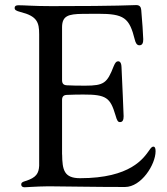

<svg xmlns="http://www.w3.org/2000/svg" viewBox="-20 -752 675 775"><path d="M524.1 -592C527 -580.3 531.6 -569.2 542.6 -569.2C555.8 -569.2 558.2 -580.6 558.2 -593.8C558.2 -603.3 553.6 -677.2 550.1 -711.6C549 -723.7 544 -731.5 529.8 -731.5C502.1 -731.5 471.9 -727.3 195.7 -727.3H184.3C114.7 -727.3 81 -730.8 54 -730.8C44.4 -730.8 39.1 -727.3 39.1 -720.5C39.1 -712 44 -708.5 62.9 -703.5C130 -686.8 138.1 -661.6 138.1 -613.6V-82.7C136.4 -52.6 126.8 -34.8 82.7 -21.3C71.4 -17.8 65.7 -15.3 65.7 -7.1C65.7 -1.4 69.2 3.9 79.2 3.9C90.6 3.9 119 0.7 175.8 0C246.4 0.4 359.7 2.8 484.4 2.8C550.4 2.8 608 -87.7 608 -141.7C608 -155.5 604.4 -160.2 599.1 -160.2C593.4 -160.2 588.8 -154.8 583.1 -146.3C559.7 -113.6 507.5 -32.7 303.3 -32.7C238.3 -32.7 231.5 -66.4 230.8 -128.6H230.5V-348.4C230.5 -362.2 236.5 -368.6 250.4 -369C271.3 -370 297.6 -370.4 316.1 -370.4C409.8 -370.7 425.1 -357.2 446 -287.3C452.8 -263.1 456.3 -259.2 464.8 -259.2C475.5 -259.2 479 -268.8 479 -283C479 -302.6 473 -416.9 470.5 -480.5C469.8 -499.6 463.8 -504.6 456.7 -504.6C449.6 -504.6 445 -499.3 438.9 -484.7C412.6 -416.9 399.9 -406.2 323.9 -406.2C293 -406.2 269.2 -406.6 250 -407.7C236.2 -408.4 230.5 -414.8 230.5 -428.6V-643.1C231.2 -687.9 255.3 -695.3 313.2 -696C348.7 -696.4 359.4 -696.4 375.4 -696.4C480.8 -696.4 502.1 -680.4 524.1 -592Z"/></svg>

Font: Margiela Serif Text
Style: Regular
Weight: 400
Designer: Andreas Faust, Stefan Endress
Version: Version 1.002;FEAKit 1.0